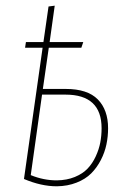

<svg xmlns="http://www.w3.org/2000/svg" viewBox="-20 -650 449 680"><path d="M212.9 -335Q290 -335 326.4 -297.9Q362.8 -260.7 362.8 -195.8Q362.8 -166.5 356.9 -138.4Q351.1 -110.4 337.2 -83.3Q323.2 -56.2 303 -35.9Q282.7 -15.6 251.2 -3.2Q219.7 9.3 181.2 9.8Q126 9.8 64.9 -16.1L130.9 -481H68.8L71.8 -501H133.8L151.9 -627L173.8 -629.9L155.8 -501H274.9L268.1 -481H152.8L131.8 -335ZM181.2 -11.2Q216.8 -11.7 244.9 -23.2Q272.9 -34.7 290.3 -53Q307.6 -71.3 319.1 -96.2Q330.6 -121.1 335.2 -145.5Q339.8 -169.9 339.8 -195.8Q339.8 -314.9 211.9 -314.9H128.9L88.9 -29.8Q134.3 -11.2 181.2 -11.2Z"/></svg>

Font: Fira Sans Compressed Thin
Style: Italic
Weight: 100
Width: 3
Italic angle: -8°
Designer: Carrois Corporate & Edenspiekermann AG
Foundry: Carrois Corporate GbR & Edenspiekermann AG
Version: Version 4.203;PS 004.203;hotconv 1.0.88;makeotf.lib2.5.64775